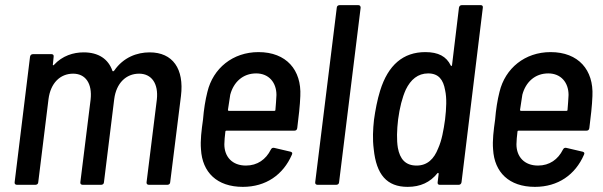

<svg xmlns="http://www.w3.org/2000/svg" viewBox="-20 -720 2349 748"><path d="M563 -516C514 -516 461 -497 425 -445C422 -442 420 -441 418 -444C402 -490 364 -516 306 -516C266 -516 223 -503 190 -467C187 -464 185 -466 186 -469L189 -499C190 -505 187 -509 181 -509H108C102 -509 98 -505 97 -499L37 -10C36 -4 40 0 46 0H118C124 0 129 -4 129 -10L169 -334C177 -396 214 -433 265 -433C313 -433 340 -395 333 -332L293 -10C292 -4 296 0 302 0H374C380 0 385 -4 385 -10L425 -334C433 -396 471 -433 522 -433C570 -433 598 -395 591 -332L551 -10C550 -4 554 0 560 0H632C638 0 643 -4 643 -10L685 -346C698 -452 653 -516 563 -516Z M938 -75C885 -75 854 -109 854 -158C854 -172 856 -189 858 -207C858 -210 860 -211 862 -211H1127C1133 -211 1137 -214 1138 -221C1143 -260 1149 -312 1150 -346C1155 -447 1096 -517 987 -517C887 -517 810 -454 788 -362C780 -331 774 -293 771 -255C765 -212 760 -173 763 -138C768 -49 825 8 926 8C1016 8 1083 -39 1117 -117C1120 -123 1119 -127 1112 -129L1048 -144C1042 -145 1038 -143 1035 -137C1016 -99 983 -75 938 -75ZM978 -434C1027 -434 1057 -399 1057 -350C1056 -333 1055 -313 1053 -292C1053 -289 1051 -288 1049 -288H872C870 -288 868 -289 868 -292C871 -313 874 -333 877 -351C890 -400 926 -434 978 -434Z M1217 0H1290C1296 0 1301 -4 1301 -10L1385 -690C1385 -696 1382 -700 1376 -700H1303C1297 -700 1292 -696 1292 -690L1208 -10C1207 -4 1211 0 1217 0Z M1768 -690 1741 -466C1740 -462 1737 -462 1736 -465C1719 -500 1688 -517 1637 -517C1551 -517 1492 -467 1461 -367C1450 -332 1442 -290 1437 -253C1433 -216 1431 -178 1436 -139C1446 -40 1487 8 1568 8C1618 8 1656 -10 1684 -45C1686 -48 1689 -46 1689 -43L1685 -10C1684 -4 1687 0 1693 0H1767C1773 0 1777 -4 1778 -10L1861 -690C1862 -696 1859 -700 1853 -700H1779C1773 -700 1769 -696 1768 -690ZM1687 -142C1671 -101 1645 -75 1603 -75C1559 -75 1538 -101 1530 -144C1525 -174 1526 -213 1531 -255C1537 -300 1547 -340 1561 -371C1580 -410 1608 -434 1648 -434C1689 -434 1707 -409 1714 -369C1721 -338 1719 -298 1714 -255C1708 -212 1701 -173 1687 -142Z M2076 -75C2023 -75 1992 -109 1992 -158C1992 -172 1994 -189 1996 -207C1996 -210 1998 -211 2000 -211H2265C2271 -211 2275 -214 2276 -221C2281 -260 2287 -312 2288 -346C2293 -447 2234 -517 2125 -517C2025 -517 1948 -454 1926 -362C1918 -331 1912 -293 1909 -255C1903 -212 1898 -173 1901 -138C1906 -49 1963 8 2064 8C2154 8 2221 -39 2255 -117C2258 -123 2257 -127 2250 -129L2186 -144C2180 -145 2176 -143 2173 -137C2154 -99 2121 -75 2076 -75ZM2116 -434C2165 -434 2195 -399 2195 -350C2194 -333 2193 -313 2191 -292C2191 -289 2189 -288 2187 -288H2010C2008 -288 2006 -289 2006 -292C2009 -313 2012 -333 2015 -351C2028 -400 2064 -434 2116 -434Z"/></svg>

Font: Barlow Semi Condensed Medium
Style: Italic
Weight: 500
Width: 4
Italic angle: -7°
Designer: Jeremy Tribby
Foundry: Tribby Type
Version: Version 1.422;hotconv 1.0.109;makeotfexe 2.5.65596